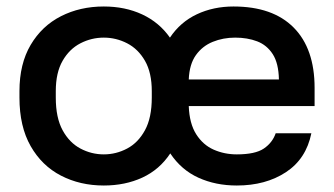

<svg xmlns="http://www.w3.org/2000/svg" viewBox="-20 -561 1030 592"><path d="M300 11Q227 11 168 -19.5Q109 -50 74.5 -110.5Q40 -171 40 -260V-280Q40 -364 74.5 -422.5Q109 -481 168 -511Q227 -541 300 -541Q366 -541 418.5 -516.5Q471 -492 504 -445Q536 -493 587 -517Q638 -541 700 -541Q821 -541 885.5 -476Q950 -411 950 -290V-234H562Q564 -180 585 -147Q606 -114 639 -99.5Q672 -85 710 -85Q767 -85 793.5 -103Q820 -121 830 -150H940Q924 -71 861.5 -30Q799 11 710 11Q645 11 592 -13Q539 -37 505 -88Q472 -38 419 -13.5Q366 11 300 11ZM300 -85Q338 -85 372 -103Q406 -121 427 -159.5Q448 -198 448 -260V-280Q448 -337 427 -373.5Q406 -410 372 -427.5Q338 -445 300 -445Q262 -445 228 -427.5Q194 -410 173 -373.5Q152 -337 152 -280V-260Q152 -198 173 -159.5Q194 -121 228 -103Q262 -85 300 -85ZM705 -445Q668 -445 636 -432Q604 -419 584 -391Q564 -363 562 -316H840Q839 -366 821 -394Q803 -422 773 -433.5Q743 -445 705 -445Z"/></svg>

Font: Golos Text Medium
Style: Regular
Weight: 500
Designer: A.Korolkova, Vitaly Kuzmin
Foundry: ParaType Ltd
Version: Version 2.004